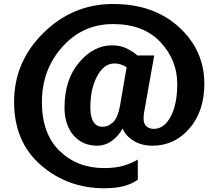

<svg xmlns="http://www.w3.org/2000/svg" viewBox="-20 -746 1117 983"><path d="M310.3 -195.3Q310.3 -107.4 356 -53.7Q401.6 0 479.2 0Q517.3 0 551.4 -23.9Q585.4 -47.9 607.4 -87.9Q625 -48.3 665.4 -24.2Q705.8 0 760.7 0Q872.8 0 949.5 -87.9Q1026.1 -175.8 1026.1 -317.4Q1026.1 -488.3 896.7 -606.9Q767.3 -725.6 558.6 -725.6Q352.8 -725.6 202.5 -577.6Q52.2 -429.7 52.2 -224.6Q52.2 -19.5 189 99.1Q325.7 217.8 512.9 217.8Q573.5 217.8 614.4 206.7Q655.3 195.6 685.5 174.1V70.8Q657.2 88.4 615.4 101.4Q573.5 114.5 512.9 114.5Q375.7 114.5 285.2 26.7Q194.6 -61 194.6 -223.1Q194.6 -389.2 299.1 -506Q403.6 -622.8 558.6 -622.8Q714.6 -622.8 801 -530.8Q887.5 -438.7 887.5 -315.9Q887.5 -212.6 854 -149.4Q820.6 -86.2 767.6 -86.2Q739 -86.2 724.5 -105Q710 -123.8 717.8 -170.9L769.5 -461.9H683.6Q662.1 -481.4 629.5 -497.6Q596.9 -513.7 553 -513.7Q458.5 -513.7 384.4 -425.7Q310.3 -337.6 310.3 -195.3ZM442.6 -196Q442.6 -292.5 477.7 -356.8Q512.7 -421.1 565.9 -421.1Q582.5 -421.1 599 -416Q615.5 -410.9 628.2 -401.4L594.2 -203.4Q583.5 -144 559.1 -120.5Q534.7 -96.9 504.6 -96.9Q474.6 -96.9 458.6 -121.9Q442.6 -147 442.6 -196Z"/></svg>

Font: Roboto Flex
Style: Regular
Weight: 400
Designer: Berlow after Robertson
Foundry: Google
Version: Version 3.200;gftools[0.9.32]